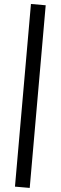

<svg xmlns="http://www.w3.org/2000/svg" viewBox="-79 -1031 440 1394"><g transform="rotate(5 141.0 -334.5)"><path d="M87.5 -1000H195V331.2H87.5Z"/></g></svg>

Font: Abordage
Style: Regular
Weight: 400
Designer: Ange Degheest & Eugénie Bidaut
Foundry: Velvetyne Type Foundry
Version: Version 1.000;FEAKit 1.0